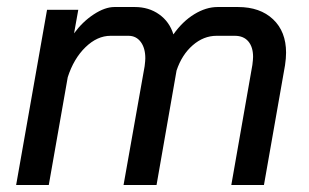

<svg xmlns="http://www.w3.org/2000/svg" viewBox="-20 -527 880 547"><path d="M795 -377Q795 -361 792 -341L732 0H639L699 -342Q701 -358 701 -365Q701 -393 687.5 -409Q674 -425 649 -425H597Q560 -425 529 -398Q498 -371 483 -326L426 0H332L392 -338Q394 -354 394 -361Q394 -390 381 -407.5Q368 -425 346 -425H295Q257 -425 223.5 -392.5Q190 -360 173 -307L119 0H26L114 -499H203L191 -432Q215 -465 247 -486Q279 -507 306 -507H364Q404 -507 433.5 -486Q463 -465 474 -429Q500 -466 533.5 -486.5Q567 -507 600 -507H658Q721 -507 758 -472Q795 -437 795 -377Z"/></svg>

Font: Bai Jamjuree Medium
Style: Italic
Weight: 500
Italic angle: -10°
Version: Version 1.000; ttfautohint (v1.6)